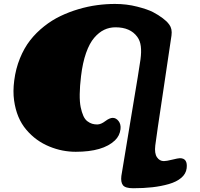

<svg xmlns="http://www.w3.org/2000/svg" viewBox="-20 -768 1034 995"><path d="M53.7 -350.6Q61.5 -412.1 83.3 -465.6Q105 -519 136.2 -559.1Q167.5 -599.1 208.3 -631.3Q249 -663.6 293.5 -684.8Q337.9 -706.1 386.7 -720.5Q435.5 -734.9 482.4 -741.2Q529.3 -747.6 575.7 -747.6Q636.2 -747.6 690.7 -733.6Q745.1 -719.7 773.2 -705.1Q801.3 -690.4 823.7 -673.3Q835.4 -664.1 842 -658Q848.6 -651.9 856.9 -640.9Q865.2 -629.9 868.2 -615.7Q871.1 -601.6 868.7 -584Q866.2 -563.5 828.1 -311Q790 -58.6 784.7 -14.2Q779.8 26.9 793.5 46.9Q807.1 66.9 829.1 66.9Q842.8 66.9 873 59.3Q903.3 51.8 912.1 51.8Q953.6 51.8 947.3 104Q943.8 132.8 919.4 153.6Q895 174.3 855 185.8Q814.9 197.3 769.3 202.4Q723.6 207.5 669.9 207.5Q629.4 207.5 617.2 191.9Q605 176.3 608.9 144Q610.8 128.4 657.7 -150.9Q704.6 -430.2 708 -459.5Q713.4 -499.5 709.7 -528.3Q706.1 -557.1 691.4 -577.1Q655.3 -626.5 578.6 -626.5Q546.9 -626.5 519.8 -613.5Q492.7 -600.6 468.3 -572.3Q443.8 -543.9 426 -493.4Q408.2 -442.9 399.9 -373Q393.6 -320.8 393.1 -279.8Q392.6 -238.8 398.2 -212.2Q403.8 -185.5 412.1 -167.2Q420.4 -148.9 432.9 -139.6Q445.3 -130.4 457.3 -126.7Q469.2 -123 483.9 -123Q502.9 -123 525.4 -140.1Q547.9 -157.2 564.5 -157.2Q581.5 -157.2 594.5 -140.6Q607.4 -124 604.5 -98.6Q600.6 -64.5 575.7 -40.5Q513.7 18.6 372.6 18.6Q338.4 18.6 304.2 12Q270 5.4 235.6 -8.8Q201.2 -22.9 171.4 -44.4Q141.6 -65.9 116.5 -95.5Q91.3 -125 75.4 -162.8Q59.6 -200.7 53 -247.6Q46.4 -294.4 53.7 -350.6Z"/></svg>

Font: Cooper* ExtraBold
Style: Italic
Weight: 800
Italic angle: -7°
Designer: Owen Earl
Foundry: indestructible type*
Version: Version 0.001